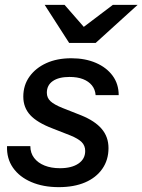

<svg xmlns="http://www.w3.org/2000/svg" viewBox="-20 -760 587 791"><path d="M222 11Q158 11 109 -10Q60 -31 33.5 -69Q7 -107 9 -158H105Q105 -130 120.5 -109.5Q136 -89 163.5 -78Q191 -67 227 -67Q275 -67 303 -86Q331 -105 331 -138Q331 -160 316.5 -174.5Q302 -189 270 -202L196 -231Q133 -255 104.5 -286Q76 -317 76 -362Q76 -409 101.5 -444.5Q127 -480 171 -500Q215 -520 274 -520Q331 -520 375 -501Q419 -482 444 -448Q469 -414 469 -368H374Q372 -392 358.5 -408.5Q345 -425 322 -434Q299 -443 266 -443Q222 -443 197.5 -426Q173 -409 173 -378Q173 -357 188 -343Q203 -329 238 -315L314 -285Q371 -262 399 -229Q427 -196 427 -150Q427 -101 401.5 -64.5Q376 -28 330.5 -8.5Q285 11 222 11ZM265 -583 164 -740H246L363 -606H268L445 -740H547L374 -583Z"/></svg>

Font: Instrument Sans Medium
Style: Italic
Weight: 500
Italic angle: -13°
Designer: Rodrigo Fuenzalida
Foundry: fragTYPE
Version: Version 1.000;gftools[0.9.28]